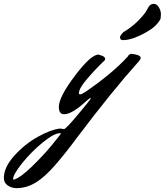

<svg xmlns="http://www.w3.org/2000/svg" viewBox="-303 -602 854 995"><path d="M379 -323Q426 -318 426 -302Q426 -295 418 -286Q277 -129 94 114Q41 186 -14 250Q-69 314 -117 343.5Q-165 373 -217 373Q-243 373 -263 359Q-283 345 -283 321Q-283 265 -229 205Q-175 145 -108 107.5Q-41 70 8 64L29 67Q39 66 102.5 -10Q166 -86 166.5 -90.5Q167 -95 165 -95L146 -80Q71 -10 29 -10Q2 -10 2 -48Q2 -99 85 -209Q168 -319 207 -319Q210 -319 214 -317Q242 -310 242 -297Q242 -292 239.5 -289.5Q237 -287 219.5 -270Q202 -253 185 -234.5Q168 -216 149 -194Q106 -144 106 -119Q106 -113 112.5 -113Q119 -113 137 -124Q279 -221 359 -309Q366 -323 379 -323ZM-231 329Q-196 318 -137 260.5Q-78 203 -36 152L6 100Q12 92 12 90Q12 88 9 88Q-23 88 -82.5 137Q-142 186 -188.5 244Q-235 302 -235 326Q-235 329 -231 329ZM319 -409Q319 -418 336 -435Q380 -461 413 -494.5Q446 -528 457 -548L468 -568Q478 -582 494 -582Q510 -582 520.5 -564Q531 -546 531 -527L529 -504Q508 -465 460 -438Q384 -394 334 -394Q319 -394 319 -409Z"/></svg>

Font: Mr Dafoe
Style: Regular
Weight: 400
Designer: Alejandro Paul
Foundry: Alejandro Paul
Version: Version 1.000